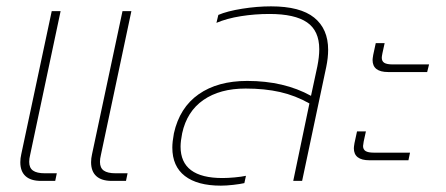

<svg xmlns="http://www.w3.org/2000/svg" viewBox="-20 -570 1404 605"><path d="M44 -59Q44 -71 47 -84L143 -535H171L75 -82Q72 -70 72 -60Q72 -41 84 -32.5Q96 -24 121 -24H159L154 0H109Q77 0 60.5 -15Q44 -30 44 -59ZM267 -59Q267 -71 270 -84L366 -535H394L298 -82Q295 -70 295 -60Q295 -41 307 -32.5Q319 -24 344 -24H382L377 0H332Q300 0 283.5 -15Q267 -30 267 -59Z M523 -105Q523 -123 528 -150Q546 -231 606 -273Q666 -315 759 -315Q875 -315 960 -268L980 -361Q986 -391 986 -415Q986 -473 947.5 -499.5Q909 -526 829 -526Q783 -526 739 -519Q695 -512 662 -498L668 -523Q696 -535 743 -542.5Q790 -550 834 -550Q926 -550 970 -514.5Q1014 -479 1014 -413Q1014 -388 1008 -359L932 0H904L955 -244Q911 -269 862.5 -280Q814 -291 754 -291Q673 -291 621 -255Q569 -219 554 -150Q549 -125 549 -108Q549 -9 681 -9Q698 -9 719.5 -11Q741 -13 755 -16L750 7Q737 10 715 12.5Q693 15 676 15Q602 15 562.5 -15.5Q523 -46 523 -105Z M1154 -381Q1154 -385 1156 -397L1164 -434H1192L1185 -402Q1183 -392 1183 -388Q1183 -377 1191 -372Q1199 -367 1218 -367H1332L1326 -343H1203Q1154 -343 1154 -381ZM1095 -103Q1095 -107 1097 -119L1105 -156H1133L1126 -124Q1124 -112 1124 -110Q1124 -99 1132 -94Q1140 -89 1158 -89H1272L1267 -65H1144Q1095 -65 1095 -103Z"/></svg>

Font: Prompt Thin
Style: Italic
Weight: 250
Italic angle: -12°
Designer: Katatrad Team
Foundry: CadsonDemak
Version: Version 1.001